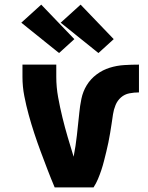

<svg xmlns="http://www.w3.org/2000/svg" viewBox="-20 -809 640 829"><path d="M216 0Q200 -38 185 -77Q170 -116 155.5 -155Q141 -194 128 -233.5Q115 -273 104 -313Q93 -353 85 -394Q77 -435 77 -477V-530H223V-477Q223 -433 231 -389Q239 -345 249.5 -302Q260 -259 272.5 -216.5Q285 -174 298 -132Q298 -132 298 -132Q298 -132 298 -133Q307 -179 312 -225Q317 -271 322 -318V-319Q325 -351 331.5 -382.5Q338 -414 354.5 -441Q371 -468 397 -487.5Q423 -507 453.5 -516.5Q484 -526 516 -528Q548 -530 580 -530V-410Q559 -410 538.5 -406Q518 -402 502.5 -388.5Q487 -375 479 -355.5Q471 -336 468 -316Q465 -296 462 -275.5Q459 -255 455.5 -234.5Q452 -214 448 -194Q444 -174 439 -154Q434 -134 429 -114Q424 -94 417.5 -74.5Q411 -55 403 -36Q395 -17 384 0ZM405 -580 242 -711 328 -789 471 -640ZM235 -580 72 -711 158 -789 301 -640Z"/></svg>

Font: Iosevka Curly Heavy Extended
Style: Regular
Weight: 900
Width: 7
Monospace: yes
Designer: Belleve Invis
Foundry: Belleve Invis
Version: Version 11.1.0; ttfautohint (v1.8.3)